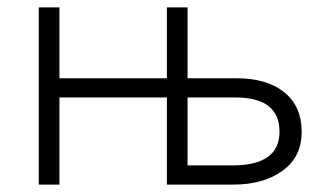

<svg xmlns="http://www.w3.org/2000/svg" viewBox="-20 -500 882 520"><path d="M85 0V-480H141V-288H432V-480H488V-288H621Q703 -288 750 -250Q797 -212 797 -143Q797 -75 745.2 -37.5Q693.5 0 611 0H432V-236H141V0ZM488 -52H609Q737 -52 737 -143Q737 -236 618 -236H488Z"/></svg>

Font: Geologica Thin
Style: Regular
Weight: 100
Designer: Sindre Bremnes, Frode Helland
Foundry: Monokrom Skriftforlag AS
Version: Version 1.010; ttfautohint (v1.8.4.7-5d5b);gftools[0.9.28]